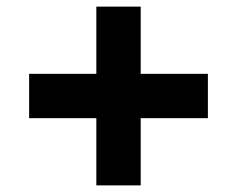

<svg xmlns="http://www.w3.org/2000/svg" viewBox="-20 -600 716 580"><path d="M271 -243H68V-377H271V-580H405V-377H608V-243H405V-40H271Z"/></svg>

Font: Decalotype Black
Style: Regular
Weight: 900
Designer: Alfredo Marco Pradil
Foundry: Alfredo Marco Pradil
Version: Version 1.0